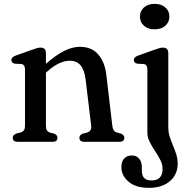

<svg xmlns="http://www.w3.org/2000/svg" viewBox="-20 -718 962 972"><path d="M212.5 -448.5V-395Q263.5 -439.5 304.8 -460.2Q346 -481 384.5 -481Q444 -481 477.5 -442.2Q511 -403.5 518.5 -337L548.5 -82.5Q551.5 -53 571 -47.5L590 -42.5Q609.5 -35 609.5 -20.5Q609.5 0 584 0H407Q382 0 382 -21Q382 -34.5 399 -41.5L420 -46.5Q431 -50 437.2 -58Q443.5 -66 441.5 -82.5L413.5 -315.5Q407.5 -363.5 388.2 -387Q369 -410.5 332 -410.5Q308 -410.5 280 -397.8Q252 -385 219 -356L212.5 -350V-81.5Q212.5 -65.5 217.8 -57.8Q223 -50 233.5 -46.5L254 -41.5Q271 -34.5 271 -21Q271 0 246 0H70.5Q44.5 0 44.5 -20.5Q44.5 -35 64 -42.5L85 -47.5Q95.5 -51 101 -58.5Q106.5 -66 106.5 -81.5V-366.5Q106.5 -391 88 -394L55.5 -395.5Q37.5 -399.5 37.5 -414Q37.5 -429 60.5 -437L139.5 -465Q154.5 -470.5 165.2 -473.8Q176 -477 185.5 -477Q212.5 -477 212.5 -448.5ZM762.5 -569.5Q729.5 -569.5 709 -587.5Q688.5 -605.5 688.5 -634.5Q688.5 -662.5 709 -680.5Q729.5 -698.5 762.5 -698.5Q796 -698.5 816.8 -680.5Q837.5 -662.5 837.5 -634.5Q837.5 -605.5 816.8 -587.5Q796 -569.5 762.5 -569.5ZM832 -74Q832 -42.5 843.8 -12Q855.5 18.5 867.5 49Q879.5 79.5 879.5 110Q879.5 165.5 840 199.2Q800.5 233 734.5 233Q666.5 233 630.5 201.5Q594.5 170 594.5 128.5Q594.5 99 609 84Q623.5 69 647.5 69Q670.5 69 684.2 85Q698 101 698 127.5V146.5Q698 196 747.5 195.5Q803 195.5 803 137Q803 114 791.5 91.5Q780 69 764.8 46.5Q749.5 24 737.8 0.5Q726 -23 726 -47.5V-366.5Q726 -391 707.5 -394L675 -395.5Q657.5 -399.5 657.5 -414Q657.5 -429 680 -437L759 -465Q774.5 -470.5 785.2 -473.8Q796 -477 805 -477Q832 -477 832 -448.5Z"/></svg>

Font: Fraunces 9pt S050
Style: Regular
Weight: 400
Version: Version 1.000; ttfautohint (v1.8.3)